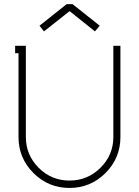

<svg xmlns="http://www.w3.org/2000/svg" viewBox="-20 -904 682 942"><path d="M323.2 -848.1H319.8L195.8 -750L173.8 -777.8L307.1 -883.8H335.9L469.2 -777.8L445.8 -750ZM106.9 -679.2V-231.9Q106.9 -143.6 169.7 -80.8Q232.4 -18.1 320.8 -18.1Q409.7 -18.1 472.9 -80.8Q536.1 -143.6 536.1 -231.9V-679.2H570.8V-231.9Q570.8 -128.4 497.6 -55.2Q424.3 18.1 320.8 18.1Q217.3 18.1 144 -55.2Q70.8 -128.4 70.8 -231.9V-643.1H54.2V-679.2Z"/></svg>

Font: Rawengulk
Style: Regular
Weight: 400
Version: Version 0.92